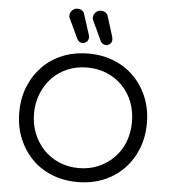

<svg xmlns="http://www.w3.org/2000/svg" viewBox="-67 -1123 1054 1193"><g transform="rotate(5 460.5 -526.5)"><path d="M461 10Q373 10 300 -19.5Q227 -49 174.5 -103Q122 -157 92.5 -230Q63 -303 63 -391Q63 -478 92.5 -551Q122 -624 174.5 -678Q227 -732 300 -761.5Q373 -791 461 -791Q548 -791 621 -761.5Q694 -732 747 -678Q800 -624 829.5 -551Q859 -478 859 -391Q859 -303 829.5 -230Q800 -157 747 -103Q694 -49 621 -19.5Q548 10 461 10ZM461 -77Q527 -77 583 -101Q639 -125 680.5 -167.5Q722 -210 744 -267Q766 -324 766 -391Q766 -457 744 -514.5Q722 -572 680.5 -614.5Q639 -657 583 -680.5Q527 -704 461 -704Q394 -704 338 -680.5Q282 -657 241.5 -614.5Q201 -572 178 -514.5Q155 -457 155 -391Q155 -324 178 -267Q201 -210 241.5 -167.5Q282 -125 338 -101Q394 -77 461 -77ZM563 -853Q540 -853 528 -877L471 -999Q467 -1007 467 -1016Q467 -1034 480.5 -1048.5Q494 -1063 515 -1063Q530 -1063 542 -1055Q554 -1047 558 -1034L598 -906Q600 -898 600 -891Q600 -873 588 -863Q576 -853 563 -853ZM417 -853Q394 -853 382 -877L325 -999Q322 -1003 321.5 -1007.5Q321 -1012 321 -1016Q321 -1034 334.5 -1048.5Q348 -1063 368 -1063Q383 -1063 395.5 -1055Q408 -1047 411 -1034L452 -906Q453 -902 453.5 -898Q454 -894 454 -891Q454 -873 442 -863Q430 -853 417 -853Z"/></g></svg>

Font: Comfortaa SemiBold
Style: Regular
Weight: 600
Designer: Johan Aakerlund
Foundry: Johan Aakerlund
Version: Version 3.104; ttfautohint (v1.8.1.43-b0c9)